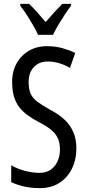

<svg xmlns="http://www.w3.org/2000/svg" viewBox="-20 -963 453 993"><path d="M375 -196Q375 -136 351.5 -89.5Q328 -43 286 -16.5Q244 10 187 10Q158 10 132 6.5Q106 3 82.5 -4Q59 -11 38 -21V-108Q72 -89 111 -79Q150 -69 184 -69Q218 -69 241.5 -85Q265 -101 277.5 -128.5Q290 -156 290 -188Q290 -223 279.5 -247Q269 -271 245 -291Q221 -311 180 -332Q148 -349 122.5 -367.5Q97 -386 79.5 -409Q62 -432 52.5 -463Q43 -494 43 -536Q42 -592 65.5 -634.5Q89 -677 130.5 -701Q172 -725 225 -724Q267 -724 304 -713.5Q341 -703 369 -689L342 -612Q312 -629 283 -637Q254 -645 227 -645Q196 -645 174 -631.5Q152 -618 140 -594.5Q128 -571 128 -540Q128 -503 138 -479.5Q148 -456 172.5 -437.5Q197 -419 238 -396Q285 -372 315 -343Q345 -314 360 -278Q375 -242 375 -196ZM177 -783Q167 -805 152 -831Q137 -857 120 -883.5Q103 -910 85 -933V-943H130Q149 -926 171.5 -900.5Q194 -875 216 -849Q242 -879 259.5 -898Q277 -917 302 -943H347V-933Q332 -913 314.5 -886.5Q297 -860 281 -833Q265 -806 254 -783Z"/></svg>

Font: Noto Sans Thai ExtraCondensed
Style: Regular
Weight: 400
Width: 2
Designer: Monotype Design Team
Foundry: Monotype Imaging Inc.
Version: Version 2.002